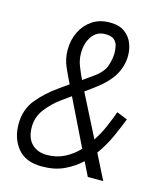

<svg xmlns="http://www.w3.org/2000/svg" viewBox="-107 -777 731 865"><g transform="rotate(15 258.5 -345.0)"><path d="M19 -150Q19 -218 58.5 -266Q98 -314 153 -352L195 -382Q179 -414 162.5 -451Q146 -488 146 -530Q146 -576 164.5 -614Q183 -652 217 -675Q251 -698 299 -698Q343 -698 368.5 -679Q394 -660 405 -632Q416 -604 416 -575Q416 -526 390.5 -482.5Q365 -439 303 -394L267 -368L367 -171Q391 -207 407.5 -246Q424 -285 435 -316L485 -296Q471 -260 449.5 -211.5Q428 -163 395 -117L454 0H382L350 -65Q316 -33 272 -12.5Q228 8 169 8Q93 8 56 -37.5Q19 -83 19 -150ZM208 -531Q208 -501 219 -472.5Q230 -444 244 -415L285 -444Q332 -476 343 -510Q354 -544 354 -570Q354 -585 350.5 -602Q347 -619 334 -630.5Q321 -642 292 -642Q253 -642 230.5 -610Q208 -578 208 -531ZM80 -153Q80 -101 107 -74.5Q134 -48 177 -48Q223 -48 260 -67Q297 -86 325 -116L219 -333L176 -302Q137 -274 108.5 -236.5Q80 -199 80 -153Z"/></g></svg>

Font: Radio Canada Condensed Light
Style: Italic
Weight: 300
Width: 3
Italic angle: -12°
Designer: Charles Daoud, Etienne Aubert Bonn, Alexandre Saumier Demers, Jacques Le Bailly
Foundry: Radio-Canada
Version: Version 2.104; ttfautohint (v1.8.4.7-5d5b);gftools[0.9.28.de